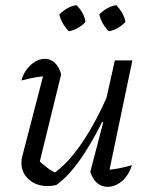

<svg xmlns="http://www.w3.org/2000/svg" viewBox="-20 -718 583 744"><path d="M217 -430 131 -79 125 -101Q144 -82 164.5 -67Q185 -52 203 -45L183 -43Q239 -79 296 -162Q353 -245 404 -365L416 -334Q390 -272 362.5 -219.5Q335 -167 307.5 -124.5Q280 -82 252.5 -51Q225 -20 198 -1Q179 3 164 3Q121 3 92 -22.5Q63 -48 63 -87Q63 -102 67 -115L156 -458L188 -426Q154 -424 122.5 -419Q91 -414 63 -406Q70 -432 84.5 -450.5Q99 -469 117 -479.5Q135 -490 154 -490Q176 -490 192.5 -474.5Q209 -459 217 -430ZM330 -53 380 -244 372 -246 425 -484H493L397 -25L382 -59Q411 -60 437.5 -65Q464 -70 491 -78Q484 -53 469 -33.5Q454 -14 435 -4Q416 6 397 6Q373 6 355.5 -9.5Q338 -25 330 -53ZM276 -698Q290 -685 299.5 -668Q309 -651 311 -633Q300 -620 282.5 -610Q265 -600 247 -597Q233 -611 223.5 -627.5Q214 -644 210 -662Q224 -676 240.5 -685.5Q257 -695 276 -698ZM431 -698Q444 -684 453.5 -667.5Q463 -651 466 -633Q453 -619 436.5 -609.5Q420 -600 402 -597Q389 -609 379 -626Q369 -643 365 -662Q378 -676 395 -685.5Q412 -695 431 -698Z"/></svg>

Font: Piazzolla 24pt
Style: Italic
Weight: 400
Italic angle: -11.3°
Designer: Juan Pablo del Peral
Foundry: Huerta Tipografica
Version: Version 2.005